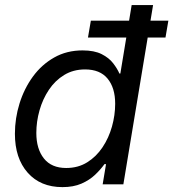

<svg xmlns="http://www.w3.org/2000/svg" viewBox="-20 -748 703 779"><path d="M233.4 11.2Q144 11.2 92.3 -47.4Q40.5 -106 40.5 -205.1Q40.5 -268.1 59.3 -328.4Q78.1 -388.7 113.5 -437.3Q148.9 -485.8 199.7 -514.6Q250.5 -543.5 314.9 -543.5Q362.8 -543.5 392.6 -528.3Q422.4 -513.2 439.2 -491.2Q456.1 -469.2 464.4 -449.7H468.3L514.2 -727.5H601.1L480.5 0H396.5L410.2 -82H403.8Q388.2 -60.1 365.5 -38.6Q342.8 -17.1 310.3 -2.9Q277.8 11.2 233.4 11.2ZM248.5 -66.4Q296.9 -66.4 333.7 -89.4Q370.6 -112.3 396 -150.4Q421.4 -188.5 434.3 -234.6Q447.3 -280.8 447.3 -327.1Q447.3 -391.6 416.5 -429Q385.7 -466.3 325.2 -466.3Q277.3 -466.3 240.5 -443.8Q203.6 -421.4 178.5 -383.8Q153.3 -346.2 140.4 -300.5Q127.4 -254.9 127.4 -208.5Q127.4 -143.6 158.2 -105Q189 -66.4 248.5 -66.4ZM336.9 -595.7 348.6 -664.1H663.1L651.4 -595.7Z"/></svg>

Font: Inter 20pt
Style: Italic
Weight: 400
Italic angle: -9.3988°
Version: Version 4.001;git-66647c0bb